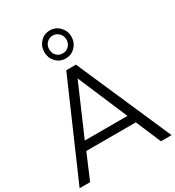

<svg xmlns="http://www.w3.org/2000/svg" viewBox="-264 -1228 1253 1372"><g transform="rotate(-30 362.5 -541.5)"><path d="M251.1 -967.8Q251.1 -1015.6 282.8 -1049.4Q314.4 -1083.3 362.2 -1083.3Q408.9 -1083.3 441.7 -1049.4Q474.4 -1015.6 474.4 -967.8Q474.4 -920 442.2 -886.1Q410 -852.2 362.2 -852.2Q314.4 -852.2 282.8 -886.1Q251.1 -920 251.1 -967.8ZM291.1 -967.8Q291.1 -935.6 311.1 -915Q331.1 -894.4 362.2 -894.4Q393.3 -894.4 413.3 -915.6Q433.3 -936.7 433.3 -967.8Q433.3 -997.8 412.8 -1019.4Q392.2 -1041.1 362.2 -1041.1Q332.2 -1041.1 311.7 -1020Q291.1 -998.9 291.1 -967.8ZM157.8 -206.7 70 0H-16.7L322.2 -777.8H402.2L742.2 0H654.4L566.7 -206.7ZM363.3 -686.7 185.6 -276.7H537.8Z"/></g></svg>

Font: Paperlogy 4 Regular
Style: Regular
Weight: 400
Designer: redesigned by Lee Juim, glyphs from Gmarket Sans & Montserrat
Foundry: PT&
Version: Version 1.001